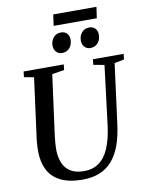

<svg xmlns="http://www.w3.org/2000/svg" viewBox="-112 -1150 951 1238"><g transform="rotate(-10 364.0 -531.0)"><path d="M660 -694.5 609 -306Q598.5 -222.5 575.8 -162.5Q553 -102.5 518 -64.5Q483 -26.5 435.5 -8.2Q388 10 328 10Q239.5 10 184 -17.8Q128.5 -45.5 102.5 -96Q76.5 -146.5 75.5 -214Q75 -232.5 75.8 -252Q76.5 -271.5 79 -292L132.5 -694.5L68.5 -706.5L72.5 -743H335.5L331.5 -707L251.5 -694L198.5 -299.5Q195 -273.5 193.5 -250Q192 -226.5 192 -206.5Q193 -158.5 208.5 -121.5Q224 -84.5 257.8 -63.5Q291.5 -42.5 346.5 -42.5Q403 -42.5 443.5 -71.2Q484 -100 509.2 -159Q534.5 -218 546 -308.5L593.5 -694L522.5 -707L526.5 -743H727.5L723.5 -707ZM337.5 -817Q314.5 -817 299.8 -833.8Q285 -850.5 285 -876Q286 -907 304.5 -928Q323 -949 351.5 -949Q379 -949 393 -932.8Q407 -916.5 406.5 -893Q406.5 -860 388 -838.5Q369.5 -817 337.5 -817ZM523 -817Q499.5 -817 484.8 -833.8Q470 -850.5 470.5 -876Q471 -907 489.5 -928Q508 -949 536.5 -949Q563.5 -949 577.8 -932.8Q592 -916.5 591.5 -893Q591.5 -860 573 -838.5Q554.5 -817 523 -817ZM324.5 -1072H607.5L597 -999H314.5Z"/></g></svg>

Font: Merriweather 60pt Medium
Style: Italic
Weight: 500
Italic angle: -7.8°
Version: Version 2.101